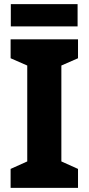

<svg xmlns="http://www.w3.org/2000/svg" viewBox="-20 -903 426 923"><path d="M355 0H31V-91L111 -127V-588L31 -623V-714H355V-623L275 -588V-127L355 -91ZM353 -883V-776H32V-883Z"/></svg>

Font: Noto Sans Arabic SemCond ExtBd
Style: Regular
Weight: 800
Width: 4
Designer: Monotype Design Team, Nadine Chahine, Nizar Qandah and Khaled Hosny
Foundry: Monotype Imaging Inc.
Version: Version 2.012; ttfautohint (v1.8.4.7-5d5b)